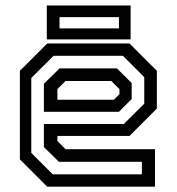

<svg xmlns="http://www.w3.org/2000/svg" viewBox="-20 -704 666 724"><path d="M468.5 -540 571.5 -437V-294.5L468.5 -191.5H196.5V-172L227 -141.5H564.5V0H158L55 -103V-437L158 -540ZM421 -446 476.5 -391V-330.5L428.5 -282.5H145.5V-388L204.5 -446ZM443.5 -493.5H182L98 -410V-127.5L179 -46.5H515V-94H202L145.5 -149.5V-236.5H447L524 -313V-413ZM399.5 -398.5H227L196.5 -368V-328H409.5L430.5 -349V-368ZM156.5 -555.5V-683.5H472.5V-555.5ZM204.5 -597H428.5V-639.5H204.5Z"/></svg>

Font: Tourney Medium
Style: Regular
Weight: 500
Designer: Tyler Finck
Foundry: Etcetera Type Co
Version: Version 1.015